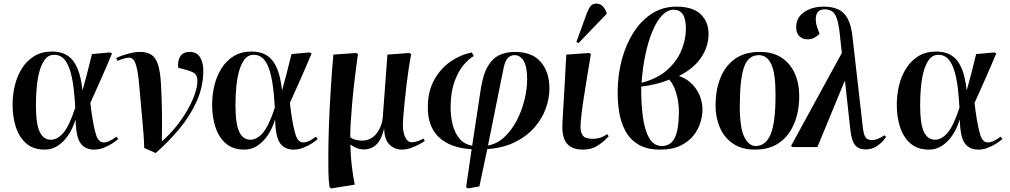

<svg xmlns="http://www.w3.org/2000/svg" viewBox="-20 -819 5624 1069"><path d="M230 14Q165 14 125.5 -21Q86 -56 68 -112.5Q50 -169 50 -235Q50 -290 62.5 -342.5Q75 -395 102 -438Q129 -481 170.5 -506.5Q212 -532 270 -532Q297 -532 323.5 -524.5Q350 -517 373.5 -495.5Q397 -474 414 -431.5Q431 -389 439 -318H440Q453 -365 462 -398.5Q471 -432 477.5 -460Q484 -488 492 -518L592 -527L604 -522Q569 -438 541 -375.5Q513 -313 483 -246L489 -198Q501 -113 514.5 -69.5Q528 -26 557 -26Q574 -26 592.5 -35.5Q611 -45 628 -58L638 -45Q626 -34 604.5 -20Q583 -6 556.5 4Q530 14 505 14Q454 14 428.5 -21.5Q403 -57 401 -152H400Q386 -106 361.5 -68.5Q337 -31 303.5 -8.5Q270 14 230 14ZM263 -41Q299 -41 332 -78.5Q365 -116 399 -219L395 -277Q388 -365 373 -417Q358 -469 335.5 -491.5Q313 -514 283 -514Q250 -514 230 -487.5Q210 -461 199 -419Q188 -377 184 -328Q180 -279 180 -233Q180 -129 201 -85Q222 -41 263 -41Z M847 33 783 5Q782 -35 779.5 -67.5Q777 -100 774 -134Q771 -168 767 -210.5Q763 -253 758 -312Q752 -389 744 -429Q736 -469 725 -483.5Q714 -498 700 -498Q685 -498 666 -492Q647 -486 634 -480L627 -496Q659 -511 695.5 -520.5Q732 -530 758 -530Q797 -530 821.5 -515Q846 -500 859 -461.5Q872 -423 876 -354Q880 -287 881.5 -209Q883 -131 881 -32Q925 -70 961.5 -115.5Q998 -161 1024.5 -208Q1051 -255 1065 -296.5Q1079 -338 1079 -367Q1079 -397 1065.5 -408.5Q1052 -420 1023 -428L972 -442Q968 -481 984 -505.5Q1000 -530 1036 -530Q1075 -530 1093.5 -500.5Q1112 -471 1112 -427Q1112 -338 1076 -257Q1040 -176 980 -103.5Q920 -31 847 33Z M1341 14Q1276 14 1236.5 -21Q1197 -56 1179 -112.5Q1161 -169 1161 -235Q1161 -290 1173.5 -342.5Q1186 -395 1213 -438Q1240 -481 1281.5 -506.5Q1323 -532 1381 -532Q1408 -532 1434.5 -524.5Q1461 -517 1484.5 -495.5Q1508 -474 1525 -431.5Q1542 -389 1550 -318H1551Q1564 -365 1573 -398.5Q1582 -432 1588.5 -460Q1595 -488 1603 -518L1703 -527L1715 -522Q1680 -438 1652 -375.5Q1624 -313 1594 -246L1600 -198Q1612 -113 1625.5 -69.5Q1639 -26 1668 -26Q1685 -26 1703.5 -35.5Q1722 -45 1739 -58L1749 -45Q1737 -34 1715.5 -20Q1694 -6 1667.5 4Q1641 14 1616 14Q1565 14 1539.5 -21.5Q1514 -57 1512 -152H1511Q1497 -106 1472.5 -68.5Q1448 -31 1414.5 -8.5Q1381 14 1341 14ZM1374 -41Q1410 -41 1443 -78.5Q1476 -116 1510 -219L1506 -277Q1499 -365 1484 -417Q1469 -469 1446.5 -491.5Q1424 -514 1394 -514Q1361 -514 1341 -487.5Q1321 -461 1310 -419Q1299 -377 1295 -328Q1291 -279 1291 -233Q1291 -129 1312 -85Q1333 -41 1374 -41Z M1825 230 1815 224Q1809 183 1808.5 139.5Q1808 96 1808 51Q1808 -25 1811.5 -122Q1815 -219 1821.5 -321Q1828 -423 1836 -515L1963 -524L1973 -518Q1950 -353 1940 -236.5Q1930 -120 1930 -55Q1943 -45 1961 -40.5Q1979 -36 1994 -36Q2047 -36 2078 -77.5Q2109 -119 2112 -176L2137 -515L2259 -524L2269 -518Q2263 -487 2256.5 -443.5Q2250 -400 2244 -352Q2238 -304 2233.5 -258.5Q2229 -213 2226 -176.5Q2223 -140 2223 -120Q2223 -100 2228 -78.5Q2233 -57 2244 -42Q2255 -27 2273 -27Q2286 -27 2304 -32.5Q2322 -38 2338 -48L2345 -34Q2337 -28 2316 -16.5Q2295 -5 2269 4.5Q2243 14 2217 14Q2177 14 2148.5 -14Q2120 -42 2119 -102H2118Q2107 -55 2089 -30Q2071 -5 2049 4Q2027 13 2006 13Q1982 13 1961.5 3.5Q1941 -6 1932 -14H1931Q1932 51 1939.5 111Q1947 171 1955 209Z M2587 230 2575 224 2606 12Q2487 5 2423.5 -55Q2360 -115 2362 -227Q2363 -313 2398.5 -376Q2434 -439 2489.5 -477Q2545 -515 2607 -527L2618 -507Q2588 -490 2559 -454.5Q2530 -419 2510 -363Q2490 -307 2489 -230Q2488 -174 2500 -126Q2512 -78 2539 -46.5Q2566 -15 2609 -8L2657 -324Q2670 -407 2697 -451.5Q2724 -496 2762 -513Q2800 -530 2846 -530Q2943 -530 2991 -474Q3039 -418 3039 -326Q3039 -270 3018 -213Q2997 -156 2954 -107.5Q2911 -59 2846 -27Q2781 5 2693 11L2649 219ZM2697 -9Q2748 -18 2788.5 -56Q2829 -94 2857 -148Q2885 -202 2900 -262.5Q2915 -323 2915 -378Q2915 -448 2895.5 -480Q2876 -512 2845 -512Q2825 -512 2809 -497.5Q2793 -483 2784 -441Z M3227 14Q3181 14 3155.5 -3Q3130 -20 3120.5 -48Q3111 -76 3111 -108Q3111 -131 3114.5 -190Q3118 -249 3123 -332.5Q3128 -416 3133 -515L3260 -524L3270 -518Q3261 -465 3251 -404.5Q3241 -344 3232 -286Q3223 -228 3217.5 -181.5Q3212 -135 3212 -109Q3212 -86 3224 -66Q3236 -46 3281 -46Q3300 -46 3319 -51.5Q3338 -57 3361 -72L3369 -60Q3338 -27 3305 -6.5Q3272 14 3227 14ZM3201 -579 3189 -585 3249 -750Q3259 -775 3270 -787Q3281 -799 3300 -799Q3321 -799 3335 -785Q3349 -771 3357 -749V-741Z M3655 14Q3582 14 3535 -14Q3488 -42 3462.5 -89Q3437 -136 3427.5 -194Q3418 -252 3419 -312Q3420 -407 3443.5 -492Q3467 -577 3510 -642.5Q3553 -708 3612.5 -745Q3672 -782 3745 -782Q3838 -782 3882 -739Q3926 -696 3925 -627Q3924 -556 3881.5 -495.5Q3839 -435 3760 -396Q3820 -376 3856 -323Q3892 -270 3891 -205Q3891 -174 3879.5 -136.5Q3868 -99 3841.5 -65Q3815 -31 3769.5 -8.5Q3724 14 3655 14ZM3552 -358Q3640 -381 3694 -429Q3748 -477 3773 -536.5Q3798 -596 3799 -656Q3799 -714 3781.5 -739.5Q3764 -765 3731 -765Q3697 -765 3667 -734Q3637 -703 3613.5 -647.5Q3590 -592 3574 -517.5Q3558 -443 3552 -358ZM3665 -6Q3714 -6 3736.5 -51Q3759 -96 3760 -193Q3760 -251 3745 -300.5Q3730 -350 3706 -376Q3668 -360 3627 -350.5Q3586 -341 3550 -337Q3549 -242 3559.5 -167Q3570 -92 3595.5 -49Q3621 -6 3665 -6Z M4183 14Q4110 14 4061 -19.5Q4012 -53 3988 -109Q3964 -165 3964 -233Q3964 -315 3990 -382.5Q4016 -450 4070.5 -490Q4125 -530 4212 -530Q4282 -530 4330.5 -498.5Q4379 -467 4404.5 -411.5Q4430 -356 4430 -283Q4430 -226 4416 -173Q4402 -120 4372.5 -77.5Q4343 -35 4296 -10.5Q4249 14 4183 14ZM4187 -6Q4243 -6 4270.5 -71Q4298 -136 4298 -290Q4298 -412 4274 -462Q4250 -512 4205 -512Q4146 -512 4122.5 -445Q4099 -378 4099 -227Q4099 -105 4124.5 -55.5Q4150 -6 4187 -6Z M4799 13Q4761 13 4741 -11Q4721 -35 4714 -100L4685 -366H4682L4531 0H4394L4384 -6L4667 -524L4656 -627Q4650 -683 4640 -713.5Q4630 -744 4613.5 -755.5Q4597 -767 4572 -767Q4544 -767 4533 -751.5Q4522 -736 4522 -714Q4522 -699 4524.5 -686.5Q4527 -674 4535 -652L4543 -631Q4536 -623 4518.5 -611.5Q4501 -600 4476 -600Q4449 -600 4431 -617Q4413 -634 4413 -668Q4413 -721 4457 -751.5Q4501 -782 4567 -782Q4613 -782 4646.5 -767Q4680 -752 4700 -714.5Q4720 -677 4727 -609L4783 -118Q4788 -70 4799 -54.5Q4810 -39 4834 -39Q4851 -39 4869 -46.5Q4887 -54 4905 -66L4913 -56Q4894 -27 4864.5 -7Q4835 13 4799 13Z M5153 14Q5088 14 5048.5 -21Q5009 -56 4991 -112.5Q4973 -169 4973 -235Q4973 -290 4985.5 -342.5Q4998 -395 5025 -438Q5052 -481 5093.5 -506.5Q5135 -532 5193 -532Q5220 -532 5246.5 -524.5Q5273 -517 5296.5 -495.5Q5320 -474 5337 -431.5Q5354 -389 5362 -318H5363Q5376 -365 5385 -398.5Q5394 -432 5400.5 -460Q5407 -488 5415 -518L5515 -527L5527 -522Q5492 -438 5464 -375.5Q5436 -313 5406 -246L5412 -198Q5424 -113 5437.5 -69.5Q5451 -26 5480 -26Q5497 -26 5515.5 -35.5Q5534 -45 5551 -58L5561 -45Q5549 -34 5527.5 -20Q5506 -6 5479.5 4Q5453 14 5428 14Q5377 14 5351.5 -21.5Q5326 -57 5324 -152H5323Q5309 -106 5284.5 -68.5Q5260 -31 5226.5 -8.5Q5193 14 5153 14ZM5186 -41Q5222 -41 5255 -78.5Q5288 -116 5322 -219L5318 -277Q5311 -365 5296 -417Q5281 -469 5258.5 -491.5Q5236 -514 5206 -514Q5173 -514 5153 -487.5Q5133 -461 5122 -419Q5111 -377 5107 -328Q5103 -279 5103 -233Q5103 -129 5124 -85Q5145 -41 5186 -41Z"/></svg>

Font: Literata 72pt SemiBold
Style: Italic
Weight: 600
Italic angle: -2°
Designer: Latin by Veronika Burian and Jose Scaglione. Greek by Irene Vlachou. Cyrillic by Vera Evstafieva
Foundry: TypeTogether
Version: Version 3.002